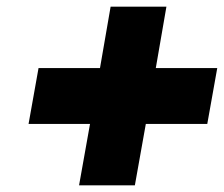

<svg xmlns="http://www.w3.org/2000/svg" viewBox="-20 -605 674 578"><path d="M449 -400H634L604 -232H419L386 -47H218L251 -232H66L96 -400H281L313 -585H481Z"/></svg>

Font: Overused Grotesk Black
Style: Italic
Weight: 900
Italic angle: -10°
Version: Version 0.003